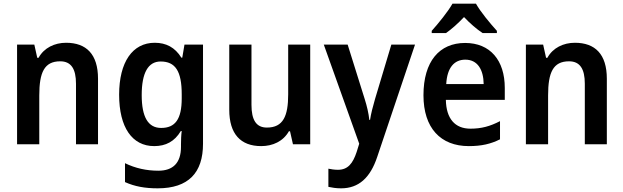

<svg xmlns="http://www.w3.org/2000/svg" viewBox="-20 -786 3396 1046"><path d="M340 -553C278 -553 220 -526 190 -471H183L167 -543H73V0H194V-266C194 -391 221 -452 308 -452C368 -452 394 -410 394 -330V0H514V-357C514 -491 450 -553 340 -553Z M823 -553C702 -553 629 -448 629 -270C629 -92 700 10 820 10C883 10 931 -15 965 -72H970C967 -52 966 -20 966 0V14C966 102 922 144 843 144C779 144 718 131 661 103V206C714 230 770 240 839 240C1007 240 1086 155 1086 -3V-543H985L973 -472H968C933 -528 885 -553 823 -553ZM855 -451C935 -451 970 -399 970 -272V-250C970 -136 934 -89 858 -89C787 -89 752 -148 752 -268C752 -389 787 -451 855 -451Z M1670 -543H1550V-272C1550 -154 1523 -91 1434 -91C1376 -91 1350 -132 1350 -215V-543H1229V-188C1229 -56 1291 10 1403 10C1466 10 1523 -16 1554 -71H1560L1576 0H1670Z M1744 -543 1937 -3 1923 42C1902 105 1875 139 1821 139C1802 139 1783 136 1769 133V232C1788 236 1810 240 1838 240C1934 240 1997 183 2035 69L2241 -543H2112L2023 -246C2011 -205 2001 -166 1996 -133H1992C1988 -170 1979 -208 1967 -246L1874 -543Z M2573 -766H2445C2421 -723 2368 -658 2332 -618V-606H2410C2440 -627 2475 -658 2508 -693C2541 -658 2577 -627 2609 -606H2687V-618C2650 -659 2598 -721 2573 -766ZM2514 -552C2374 -552 2287 -452 2287 -267C2287 -89 2380 10 2534 10C2604 10 2654 -2 2704 -27V-126C2650 -98 2603 -85 2543 -85C2458 -85 2411 -140 2409 -242H2730V-307C2730 -458 2650 -552 2514 -552ZM2515 -461C2582 -461 2614 -406 2615 -328H2411C2416 -418 2455 -461 2515 -461Z M3112 -553C3050 -553 2992 -526 2962 -471H2955L2939 -543H2845V0H2966V-266C2966 -391 2993 -452 3080 -452C3140 -452 3166 -410 3166 -330V0H3286V-357C3286 -491 3222 -553 3112 -553Z"/></svg>

Font: Noto Sans Thai SemCond SemBd
Style: Regular
Weight: 600
Width: 4
Designer: Monotype Design Team
Foundry: Monotype Imaging Inc.
Version: Version 2.002